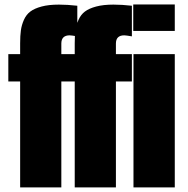

<svg xmlns="http://www.w3.org/2000/svg" viewBox="-20 -813 816 833"><path d="M67.4 0V-459.5H16.1V-578.1H67.4V-625Q67.4 -658.2 70.6 -681.2Q73.7 -704.1 83.7 -726.8Q93.8 -749.5 111.6 -762.9Q129.4 -776.4 160.4 -784.7Q191.4 -793 235.4 -793Q272 -793 315.4 -788.1V-655.3Q289.1 -659.7 282.2 -659.7Q246.1 -659.7 246.1 -624V-578.1H315.4V-459.5H246.1V0ZM304.2 0V-459.5H252.9V-578.1H304.2V-625Q304.2 -658.2 307.4 -681.2Q310.5 -704.1 320.6 -726.8Q330.6 -749.5 348.4 -762.9Q366.2 -776.4 397.2 -784.7Q428.2 -793 472.2 -793Q508.8 -793 552.2 -788.1V-655.3Q525.9 -659.7 519 -659.7Q482.9 -659.7 482.9 -624V-578.1H552.2V-459.5H482.9V0ZM558.1 -678.7V-793.5H738.3V-678.7ZM559.1 0V-578.1H738.3V0Z"/></svg>

Font: Oswald
Style: Heavy
Weight: 800
Designer: Vernon Adams
Foundry: Vernon Adams
Version: 3.0; ttfautohint (v0.95) -l 8 -r 50 -G 200 -x 0 -w "G" -W -c